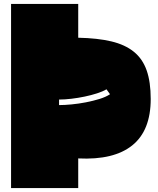

<svg xmlns="http://www.w3.org/2000/svg" viewBox="-20 -757 800 972"><path d="M376 -737V-566Q474 -564 543.5 -547.5Q613 -531 657.5 -495Q702 -459 722.5 -400.5Q743 -342 743 -256Q743 -96 649.5 -21Q556 54 376 45V195H36V-737ZM519 -305Q501 -294 471.5 -284.5Q442 -275 408.5 -268Q375 -261 341 -257Q307 -253 279 -253V-225Q307 -225 343 -228.5Q379 -232 415 -239Q451 -246 483.5 -256Q516 -266 537 -280Z"/></svg>

Font: ChangwonDangamAsac Bold
Style: Regular
Weight: 700
Designer: Choi Chi-young, Lee Youngbeen, Kim Jungjin, Yoon Jihee, Han Dohee
Foundry: YoonDesign Inc.
Version: Version 1.010;Build 20210623